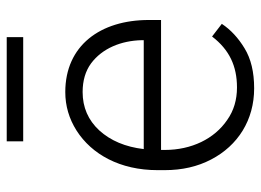

<svg xmlns="http://www.w3.org/2000/svg" viewBox="-120 -628 758 557"><g transform="rotate(-90 258.5 -349.0)"><path d="M281.2 9.8C328.6 9.8 367.2 0.5 397.5 -18.1C427.2 -36.1 451.2 -58.1 468.3 -84L431.6 -112.3C393.1 -62 345.7 -40 283.7 -40C248 -40 216.3 -49.3 189.5 -68.4C134.8 -105.5 102.5 -171.9 102.5 -249.5V-260.3H479.5V-295.9C479.5 -436.5 405.3 -538.1 270.5 -538.1C230.5 -538.1 193.4 -527.3 158.7 -505.4C89.8 -461.4 43.9 -379.4 43.9 -270.5V-249.5C43.9 -199.2 54.2 -154.3 74.7 -115.2C115.2 -37.1 189.5 9.8 281.2 9.8ZM270.5 -487.8C303.7 -487.8 331.5 -479.5 353.5 -463.4C397.5 -430.7 419.4 -376 420.9 -316.9V-310.5H105C111.3 -363.8 129.4 -406.7 159.2 -439.5C189 -471.7 226.1 -487.8 270.5 -487.8ZM127.4 -708V-660.2H429.7V-708Z"/></g></svg>

Font: Vazirmatn ExtraLight
Style: Regular
Weight: 200
Designer: Saber Rastikerdar
Foundry: Saber Rastikerdar
Version: Version 33.003